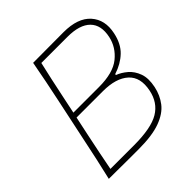

<svg xmlns="http://www.w3.org/2000/svg" viewBox="-188 -861 1010 1010"><g transform="rotate(-45 316.5 -356.5)"><path d="M276 1Q229 1 185 0.8Q141 0.5 107 0.2Q73 0 56 0Q70.5 -60.5 82.8 -117.5Q95 -174.5 108.5 -238.5L158.5 -474.5Q172 -538.5 183.5 -595.5Q195 -652.5 206 -713Q261.5 -713 314 -713.5Q366.5 -714 433 -714Q539 -714 587 -660Q635 -606 617 -522Q603.5 -457 565 -420.5Q526.5 -384 470 -366L468 -360Q497.5 -349 524.8 -325.8Q552 -302.5 565.8 -264.5Q579.5 -226.5 568 -171Q557.5 -120.5 527.8 -81.8Q498 -43 437.8 -21Q377.5 1 276 1ZM236 -682Q224.5 -632 213.5 -582Q202.5 -532 191 -476L170.5 -378H361Q466 -378 518.8 -420.5Q571.5 -463 585 -526Q601 -601 561 -641.5Q521 -682 430 -682ZM99 -31H274Q402.5 -31 461.8 -66.5Q521 -102 536 -176Q553.5 -261 505.2 -304.5Q457 -348 360 -348H164L140.5 -237Q128.5 -180 118.5 -130.8Q108.5 -81.5 99 -31Z"/></g></svg>

Font: Commissioner Flair Thin
Style: Italic
Weight: 100
Italic angle: -12°
Designer: Kostas Bartsokas
Foundry: Kostas Bartsokas
Version: Version 1.000; ttfautohint (v1.8.3)